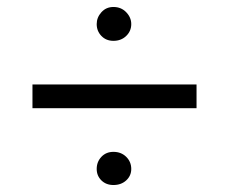

<svg xmlns="http://www.w3.org/2000/svg" viewBox="-20 -618 656 550"><path d="M73 -308V-376H543V-308ZM305 -501Q284 -501 270.5 -515Q257 -529 257 -549Q257 -568 270.5 -583Q284 -598 305 -598Q327 -598 341.5 -583Q356 -568 356 -549Q356 -529 341.5 -515Q327 -501 305 -501ZM305 -88Q284 -88 270.5 -101.2Q257 -114.5 257 -134Q257 -154.5 270.5 -168.8Q284 -183 305 -183Q327 -183 341.5 -168.8Q356 -154.5 356 -134Q356 -114.5 341.5 -101.2Q327 -88 305 -88Z"/></svg>

Font: Overpass Mono Light
Style: Regular
Weight: 300
Monospace: yes
Designer: Delve Withrington, Dave Bailey
Foundry: Delve Fonts LLC
Version: Version 4.000